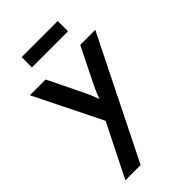

<svg xmlns="http://www.w3.org/2000/svg" viewBox="-238 -655 940 940"><g transform="rotate(-45 232.5 -184.5)"><path d="M109.7 -506.2H359.7V-577.1H109.7ZM42.4 208.3H147.9L459 -416.7H354.9L272.2 -250C256.9 -220.1 245.1 -195.1 234 -162.5C222.9 -195.1 211.1 -220.1 196.5 -250L115.3 -416.7H6.2L179.9 -66Z"/></g></svg>

Font: Afacad Medium
Style: Regular
Weight: 500
Designer: Kristian Moeller
Foundry: Dicotype
Version: Version 1.000